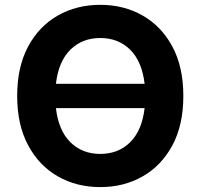

<svg xmlns="http://www.w3.org/2000/svg" viewBox="-20 -757 822 787"><path d="M731.5 -363.6Q731.5 -244.7 686.6 -161.2Q641.7 -77.8 564.6 -33.9Q487.6 9.9 391 9.9Q294 9.9 217 -34.1Q139.9 -78.1 95.2 -161.8Q50.4 -245.4 50.4 -363.6Q50.4 -482.6 95.2 -566.1Q139.9 -649.5 217 -693.4Q294 -737.2 391 -737.2Q487.6 -737.2 564.6 -693.4Q641.7 -649.5 686.6 -566.1Q731.5 -482.6 731.5 -363.6ZM572.8 -413.4Q562.1 -505 513.7 -553.1Q465.2 -601.2 391 -601.2Q316.8 -601.2 268.3 -553.1Q219.8 -505 209.2 -413.4ZM391 -126.1Q465.2 -126.1 513.7 -174.2Q562.1 -222.3 572.8 -313.9H209.2Q219.8 -222.3 268.3 -174.2Q316.8 -126.1 391 -126.1Z"/></svg>

Font: Inter Zeller
Style: Bold
Weight: 700
Designer: Rasmus Andersson; Joe Bland
Foundry: zeller
Version: Version 3.015;git-dec3a8cb1